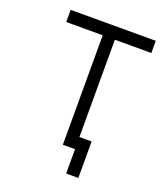

<svg xmlns="http://www.w3.org/2000/svg" viewBox="-139 -714 778 927"><g transform="rotate(20 250.0 -250.0)"><path d="M500 -562.5V-625H62.5V-562.5H250V0H312.5Q312.5 0 312.5 125H375V-62.5H312.5Q312.5 -62.5 312.5 -562.5Z"/></g></svg>

Font: Unifont
Style: Regular
Weight: 500
Version: Version 15.1.04